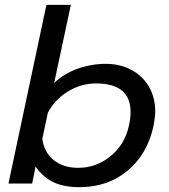

<svg xmlns="http://www.w3.org/2000/svg" viewBox="-20 -759 700 794"><path d="M127 -70 113 0H15L172 -739H273L204 -416Q245 -455 301.5 -475Q358 -495 418 -495Q476 -495 522.5 -470.5Q569 -446 595.5 -401Q622 -356 622 -298Q622 -276 615 -239Q590 -122 508 -53.5Q426 15 309 15Q244 15 201 -5.5Q158 -26 127 -70ZM513 -239Q520 -268 520 -296Q520 -414 377 -414Q316 -414 261.5 -381Q207 -348 178 -293L155 -185Q162 -130 201.5 -97.5Q241 -65 303 -65Q378 -65 437 -113Q496 -161 513 -239Z"/></svg>

Font: Prompt
Style: Italic
Weight: 400
Italic angle: -12°
Designer: Katatrad Team
Foundry: CadsonDemak
Version: Version 1.001